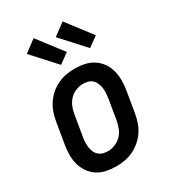

<svg xmlns="http://www.w3.org/2000/svg" viewBox="-187 -866 875 975"><g transform="rotate(-30 250.0 -379.0)"><path d="M205 8Q176 8 147.5 2Q119 -4 96 -19Q73 -34 57.5 -56.5Q42 -79 34.5 -106Q27 -133 27.5 -162.5Q28 -192 33 -221L53 -341Q57 -366 65.5 -391Q74 -416 88.5 -438Q103 -460 123.5 -478Q144 -496 168 -507.5Q192 -519 217.5 -523.5Q243 -528 268 -528Q298 -528 326 -522Q354 -516 377 -501Q400 -486 416 -463.5Q432 -441 439 -414Q446 -387 446 -357.5Q446 -328 441 -299L421 -179Q417 -154 408.5 -129Q400 -104 385.5 -82Q371 -60 350 -42Q329 -24 305 -12.5Q281 -1 255.5 3.5Q230 8 205 8ZM207 -80Q228 -80 249 -88.5Q270 -97 286 -113.5Q302 -130 310 -151Q318 -172 322 -193L342 -313Q344 -328 345 -343Q346 -358 343.5 -372.5Q341 -387 335.5 -400Q330 -413 320 -422.5Q310 -432 296 -436Q282 -440 267 -440Q246 -440 224.5 -431.5Q203 -423 187.5 -406.5Q172 -390 163.5 -369Q155 -348 152 -327L132 -207Q129 -192 128.5 -177Q128 -162 130 -147.5Q132 -133 137.5 -120Q143 -107 153.5 -97.5Q164 -88 178 -84Q192 -80 207 -80ZM389 -579 266 -714 336 -766 447 -621ZM219 -579 96 -714 166 -766 277 -621Z"/></g></svg>

Font: Iosevka SS04 Semibold Oblique
Style: Regular
Weight: 600
Italic angle: -9°
Monospace: yes
Designer: Belleve Invis
Foundry: Belleve Invis
Version: Version 19.0.0; ttfautohint (v1.8.4)